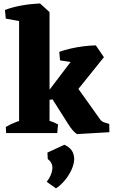

<svg xmlns="http://www.w3.org/2000/svg" viewBox="-20 -756 665 1091"><path d="M88.5 0V-683.8L207.2 -736.5L261.5 -687.2V0ZM203 -177.5 193.8 -202.5 255 -237.8 412.5 -445 524.5 -498.2 570.5 -431 395.5 -213.5ZM417.2 6Q403.2 -3.5 392.4 -16.5Q381.5 -29.5 369.2 -48.5L265 -212.8L413.8 -267.2L550.2 -75.8Q558 -65.8 571.2 -60.9Q584.5 -56 600.8 -51.8L601.5 -4.8ZM12.8 -650.2 8.2 -699.5Q51.8 -715.8 102.8 -724.9Q153.8 -734 206.5 -736.5L206 -665.8L129.8 -628.8ZM321.2 -412.8 316.8 -461.2Q347 -472.5 381.8 -480.2Q416.5 -488 453 -492.8Q489.5 -497.5 524.5 -498.2L521 -426L448 -393.8ZM15 0 13 -34.5Q41.5 -51.8 75 -64Q108.5 -76.2 136.5 -82.8L127 0ZM186 0 199 -85Q227.2 -80 257 -71Q286.8 -62 309.8 -48.8L305.2 0ZM298 314.2 245.5 277.2Q274.5 239.2 277.5 204.1Q280.5 169 251.5 148L249.5 111L346 66.5Q381.5 83 393.4 109.1Q405.2 135.2 400 165Q394.8 194.8 378.6 224.2Q362.5 253.8 340.6 277.6Q318.8 301.5 298 314.2Z"/></svg>

Font: Eczar
Style: Regular
Weight: 400
Designer: Vaibhav Singh
Foundry: Rosetta Type Foundry
Version: Version 2.000